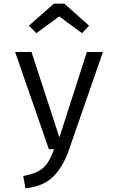

<svg xmlns="http://www.w3.org/2000/svg" viewBox="-20 -809 640 1041"><path d="M177 -629 137 -670 272 -789H329L463 -670L425 -629L301 -720ZM538 -527 354 3Q323 94 269 148Q215 202 118 212L106 145Q182 132 216.5 99Q251 66 273 0H245L62 -527H151L302 -64L451 -527Z"/></svg>

Font: Fira Mono
Style: Regular
Weight: 400
Designer: Carrois Corporate & Edenspiekermann AG
Foundry: Carrois Corporate GbR & Edenspiekermann AG
Version: Version 3.206;PS 003.206;hotconv 1.0.70;makeotf.lib2.5.58329